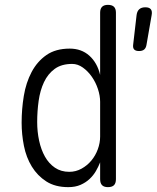

<svg xmlns="http://www.w3.org/2000/svg" viewBox="-20 -760 645 790"><path d="M552 -550Q538 -550 532 -556.5Q526 -563 528 -577L542 -698Q544 -714 553 -722Q562 -730 578 -730Q594 -730 600.5 -722Q607 -714 604 -698L583 -577Q581 -563 573.5 -556.5Q566 -550 552 -550ZM424 10Q408 10 400 2Q392 -6 392 -23V-92Q385 -74 374.5 -56Q364 -38 348.5 -23.5Q333 -9 311.5 0.5Q290 10 261 10Q207 10 170.5 -13.5Q134 -37 111 -74.5Q88 -112 78.5 -159.5Q69 -207 69 -255Q69 -311 78 -365.5Q87 -420 110 -463.5Q133 -507 171 -533.5Q209 -560 267 -560Q315 -560 347.5 -531Q380 -502 392 -452V-708Q392 -724 400 -732Q408 -740 424 -740Q441 -740 449 -732Q457 -724 457 -708V-23Q457 -6 449 2Q441 10 424 10ZM265 -53Q292 -53 315.5 -66Q339 -79 356 -99.5Q373 -120 382.5 -146Q392 -172 392 -198V-341Q392 -366 383 -393.5Q374 -421 358 -444Q342 -467 321 -482Q300 -497 277 -497Q233 -497 205 -476.5Q177 -456 161 -422Q145 -388 139 -345Q133 -302 133 -258Q133 -218 141 -181Q149 -144 165 -115.5Q181 -87 206 -70Q231 -53 265 -53Z"/></svg>

Font: Maple Mono ExtraLight
Style: Regular
Weight: 275
Monospace: yes
Designer: subframe7536
Version: Version 7.000